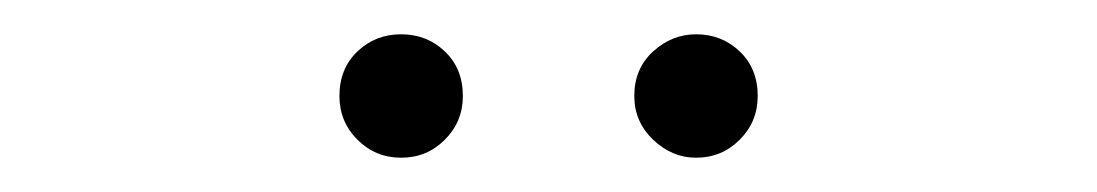

<svg xmlns="http://www.w3.org/2000/svg" viewBox="-20 -726 640 112"><path d="M386 -634Q372 -634 361 -644.5Q350 -655 350 -670Q350 -686 361 -696Q372 -706 386 -706Q401 -706 411.5 -696Q422 -686 422 -670Q422 -655 411.5 -644.5Q401 -634 386 -634ZM214 -634Q199 -634 188.5 -644.5Q178 -655 178 -670Q178 -686 188.5 -696Q199 -706 214 -706Q229 -706 239.5 -696Q250 -686 250 -670Q250 -655 239.5 -644.5Q229 -634 214 -634Z"/></svg>

Font: Montserrat Z Light
Style: Regular
Weight: 300
Designer: Julieta Ulanovsky
Foundry: Julieta Ulanovsky
Version: Version 8.000